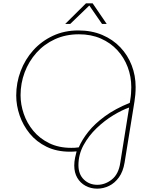

<svg xmlns="http://www.w3.org/2000/svg" viewBox="-20 -900 903 1148"><path d="M561 228Q523 228 491.5 211Q460 194 442 163Q424 132 424 90Q424 67 429 42.5Q434 18 438 5Q428 6 418.5 6.5Q409 7 398 7Q319 7 258.5 -22.5Q198 -52 158 -101Q118 -150 97.5 -209.5Q77 -269 77 -329Q77 -405 103.5 -475Q130 -545 179 -599.5Q228 -654 296.5 -686Q365 -718 448 -718Q528 -718 591.5 -691Q655 -664 699.5 -617Q744 -570 767.5 -509Q791 -448 791 -380Q791 -355 789 -333.5Q787 -312 784 -293L725 72Q716 126 691 160.5Q666 195 632 211.5Q598 228 561 228ZM562 205Q609 205 649 173Q689 141 699 74L752 -257Q709 -242 657 -210.5Q605 -179 557.5 -133.5Q510 -88 479.5 -32Q449 24 449 88Q449 142 481.5 173.5Q514 205 562 205ZM406 -16Q417 -16 427.5 -16.5Q438 -17 451 -19Q470 -64 508 -112Q546 -160 607.5 -205Q669 -250 756 -285L759 -304Q762 -321 763.5 -341Q765 -361 765 -379Q765 -442 743.5 -499Q722 -556 681.5 -600Q641 -644 583 -669.5Q525 -695 452 -695Q373 -695 308.5 -665.5Q244 -636 198 -584.5Q152 -533 127.5 -467.5Q103 -402 103 -331Q103 -275 122 -219.5Q141 -164 179 -118Q217 -72 274 -44Q331 -16 406 -16ZM370 -757 494 -880H534L618 -757H590L514 -867L400 -757Z"/></svg>

Font: MuseoModerno Thin
Style: Italic
Weight: 100
Italic angle: -9°
Designer: Pablo Cosgaya, Héctor Gatti, Marcela Romero, and the Authors of The MuseoModerno Project.
Foundry: Omnibus-Type Team
Version: Version 1.003